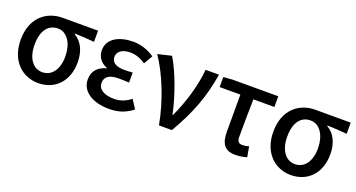

<svg xmlns="http://www.w3.org/2000/svg" viewBox="-40 -1050 2873 1549"><g transform="rotate(20 1396.5 -275.5)"><path d="M299 13C438 13 543 -85 543 -253C543 -350 506 -423 442 -459V-464C502 -463 549 -459 610 -454V-550H305C172 -550 48 -461 48 -269C48 -87 163 13 299 13ZM300 -81C222 -81 167 -152 167 -269C167 -397 223 -456 301 -456C386 -456 433 -366 433 -263C433 -150 379 -81 300 -81Z M906 13C981 13 1040 -3 1108 -54L1060 -129C1011 -90 965 -77 918 -77C831 -77 780 -110 780 -164C780 -218 820 -245 899 -245C927 -245 956 -244 988 -242V-328C961 -326 938 -325 916 -325C840 -325 806 -353 806 -398C806 -447 853 -474 915 -474C963 -474 1007 -458 1048 -429L1092 -505C1040 -541 976 -564 910 -564C794 -564 692 -516 692 -413C692 -363 721 -313 778 -293V-288C715 -271 666 -231 666 -153C666 -48 769 13 906 13Z M1333 0H1444C1559 -197 1617 -357 1648 -550H1533C1521 -409 1473 -253 1411 -118H1406C1378 -256 1310 -451 1240 -564L1123 -536C1216 -398 1295 -202 1333 0Z M1990 13C2029 13 2064 6 2090 -2L2074 -90C2054 -84 2036 -81 2018 -81C1989 -81 1973 -95 1973 -134C1973 -230 1974 -344 1977 -458H2157V-550H1767L1687 -544V-458H1865V-140C1865 -43 1897 13 1990 13Z M2468 13C2607 13 2712 -85 2712 -253C2712 -350 2675 -423 2611 -459V-464C2671 -463 2718 -459 2779 -454V-550H2474C2341 -550 2217 -461 2217 -269C2217 -87 2332 13 2468 13ZM2469 -81C2391 -81 2336 -152 2336 -269C2336 -397 2392 -456 2470 -456C2555 -456 2602 -366 2602 -263C2602 -150 2548 -81 2469 -81Z"/></g></svg>

Font: Noto Sans JP Medium
Style: Regular
Weight: 500
Designer: Ryoko NISHIZUKA  (kana, bopomofo & ideographs); Paul D. Hunt (Latin, Greek & Cyrillic); Sandoll Communications , Soo-you
Foundry: Adobe
Version: Version 2.002;hotconv 1.0.116;makeotfexe 2.5.65601